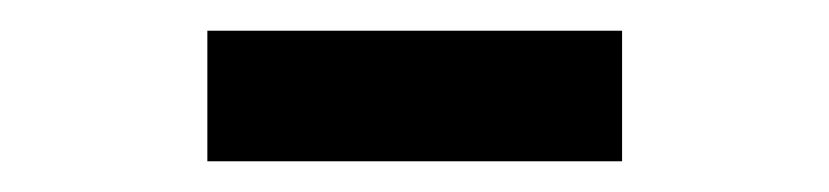

<svg xmlns="http://www.w3.org/2000/svg" viewBox="-20 -690 540 125"><path d="M115 -585V-670H385V-585Z"/></svg>

Font: Radio Canada Condensed Medium
Style: Regular
Weight: 500
Width: 3
Designer: Charles Daoud, Etienne Aubert Bonn, Alexandre Saumier Demers, Jacques Le Bailly
Foundry: Radio-Canada
Version: Version 2.104; ttfautohint (v1.8.4.7-5d5b);gftools[0.9.28.de